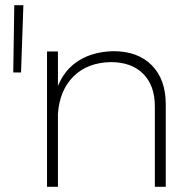

<svg xmlns="http://www.w3.org/2000/svg" viewBox="-20 -719 745 739"><path d="M35 -699H70L61 -440H31ZM618 -318V0H576V-310Q576 -390 531 -435Q486 -480 406 -480Q317 -478 263.5 -425.5Q210 -373 203 -282V0H161V-521H203V-388Q229 -452 283.5 -486Q338 -520 416 -522Q511 -522 564.5 -467.5Q618 -413 618 -318Z"/></svg>

Font: Gontserrat ExtraLight
Style: Regular
Weight: 275
Designer: Julieta Ulanovsky
Foundry: Julieta Ulanovsky
Version: Version 6.001